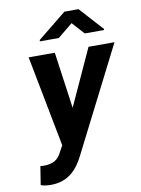

<svg xmlns="http://www.w3.org/2000/svg" viewBox="-102 -818 807 1099"><g transform="rotate(-10 301.5 -268.5)"><path d="M104 -528 206 1 184 41C165 80 134 98 82 98C75 98 69 97 62 97L45 204C62 211 81 213 105 213C205 213 259 151 295 79L603 -528H452L302 -200L256 -528ZM183 -607H293L380 -678L444 -607H556L557 -613L433 -750H351L184 -615Z"/></g></svg>

Font: Asimov Pro
Style: BdObl
Weight: 700
Designer: Google
Version: Version 2.000980; 2014